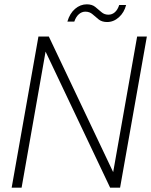

<svg xmlns="http://www.w3.org/2000/svg" viewBox="-20 -869 701 889"><path d="M34 0 158 -700H206L504 -72L615 -700H660L536 0H490L191 -630L80 0ZM292 -769Q303 -807 327.5 -828Q352 -849 382 -849Q406 -849 421 -837Q436 -825 449.5 -813Q463 -801 482 -801Q499 -801 512 -812.5Q525 -824 532 -846H564Q555 -811 530.5 -789Q506 -767 476 -767Q452 -767 437 -779Q422 -791 408.5 -803Q395 -815 375 -815Q359 -815 345.5 -803.5Q332 -792 324 -769Z"/></svg>

Font: DM Sans 12pt ExtraLight
Style: Italic
Weight: 250
Italic angle: -10°
Version: Version 4.004;gftools[0.9.30]